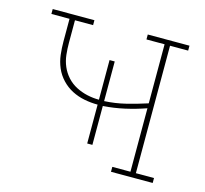

<svg xmlns="http://www.w3.org/2000/svg" viewBox="-83 -623 766 716"><g transform="rotate(15 300.0 -265.0)"><path d="M403 0V-19H473V-264Q433 -250 392.5 -241Q352 -232 310 -229V-79H290V-229Q264 -229 238.5 -234Q213 -239 190.5 -250.5Q168 -262 150 -281Q132 -300 122 -323.5Q112 -347 109 -372.5Q106 -398 106 -424V-511H36V-530H197V-511H127V-424Q127 -401 129.5 -378Q132 -355 141 -334Q150 -313 165.5 -296Q181 -279 201.5 -268.5Q222 -258 244.5 -253Q267 -248 290 -248V-401H310V-248Q352 -250 392.5 -260Q433 -270 473 -283V-511H403V-530H564V-511H494V-19H564V0Z"/></g></svg>

Font: Iosevka Curly Slab ThEx
Style: Regular
Weight: 100
Width: 7
Monospace: yes
Designer: Belleve Invis
Foundry: Belleve Invis
Version: Version 11.1.0; ttfautohint (v1.8.3)